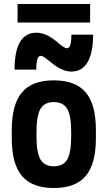

<svg xmlns="http://www.w3.org/2000/svg" viewBox="-20 -933 540 963"><path d="M250 10Q141 10 90 -50.5Q39 -111 39 -240V-280Q39 -409 90 -469.5Q141 -530 250 -530Q359 -530 410 -469.5Q461 -409 461 -280V-240Q461 -111 410 -50.5Q359 10 250 10ZM250 -99Q297 -99 317 -133Q337 -167 337 -249V-271Q337 -353 317 -387Q297 -421 250 -421Q203 -421 183 -387Q163 -353 163 -271V-249Q163 -167 183 -133Q203 -99 250 -99ZM338 -574Q314 -574 288 -586Q262 -598 227 -627Q212 -640 201.5 -646.5Q191 -653 185 -653Q173 -653 167.5 -636.5Q162 -620 162 -584H53Q53 -676 80.5 -722.5Q108 -769 162 -769Q186 -769 212 -758Q238 -747 273 -717Q288 -704 298.5 -697.5Q309 -691 315 -691Q327 -691 332.5 -707.5Q338 -724 338 -759H447Q447 -669 419.5 -621.5Q392 -574 338 -574ZM68 -820V-913H432V-820Z"/></svg>

Font: M PLUS Code Latin SemiBold
Style: Regular
Weight: 600
Designer: Coji Morishita
Foundry: UNDERFOREST DESIGN
Version: Version 1.002; ttfautohint (v1.8.3)